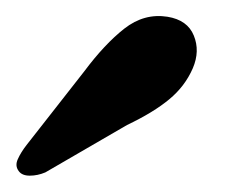

<svg xmlns="http://www.w3.org/2000/svg" viewBox="-43 -739 305 235"><path d="M60 -651.5Q85 -685 109.2 -704Q133.5 -723 162 -718.5Q186.5 -714.5 194.2 -695.5Q202 -676.5 193 -655.5Q183.5 -633.5 164.2 -617.5Q145 -601.5 112.5 -586L12.5 -528Q3 -524 -6.5 -524Q-16 -524 -20 -529.5Q-25 -536 -21.2 -544.2Q-17.5 -552.5 -10.5 -561.5Z"/></svg>

Font: Fraunces 9pt S050 SemiBold
Style: Italic
Weight: 600
Italic angle: -16°
Version: Version 1.000; ttfautohint (v1.8.3)